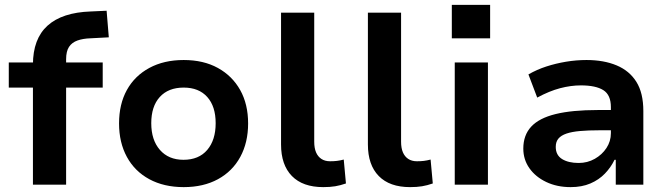

<svg xmlns="http://www.w3.org/2000/svg" viewBox="-20 -757 2736 787"><path d="M115 0V-398H16V-501H152L115 -463V-492Q115 -598 175 -652Q235 -706 352 -710L417 -713L426 -604L351 -600Q320 -599 297.5 -591Q275 -583 263 -565Q251 -547 251 -514V-494L232 -501H401V-398H251V0Z M733 10Q652 10 592 -22.5Q532 -55 500 -114Q468 -173 468 -251Q468 -330 500 -388Q532 -446 592 -478.5Q652 -511 733 -511Q814 -511 873 -478.5Q932 -446 964.5 -388Q997 -330 997 -251Q997 -173 965 -114Q933 -55 873.5 -22.5Q814 10 733 10ZM732 -102Q795 -102 829.5 -142.5Q864 -183 864 -252Q864 -321 829.5 -359.5Q795 -398 733 -398Q670 -398 635 -359.5Q600 -321 600 -252Q600 -183 635.5 -142.5Q671 -102 732 -102Z M1305 10Q1221 10 1176.5 -35.5Q1132 -81 1132 -165V-705H1268V-176Q1268 -150 1275.5 -132.5Q1283 -115 1297.5 -105.5Q1312 -96 1333 -96Q1348 -96 1361 -97.5Q1374 -99 1389 -103L1398 -5Q1375 3 1354 6.5Q1333 10 1305 10Z M1661 10Q1577 10 1532.5 -35.5Q1488 -81 1488 -165V-705H1624V-176Q1624 -150 1631.5 -132.5Q1639 -115 1653.5 -105.5Q1668 -96 1689 -96Q1704 -96 1717 -97.5Q1730 -99 1745 -103L1754 -5Q1731 3 1710 6.5Q1689 10 1661 10Z M1832 -600V-737H1989V-600ZM1844 0V-501H1980V0Z M2319 10Q2263 10 2219 -11Q2175 -32 2150 -67.5Q2125 -103 2125 -148Q2125 -203 2157.5 -238Q2190 -273 2257.5 -289.5Q2325 -306 2430 -306H2503V-223H2438Q2392 -223 2358 -220Q2324 -217 2302 -209.5Q2280 -202 2269 -189Q2258 -176 2258 -155Q2258 -121 2284 -105Q2310 -89 2352 -89Q2388 -89 2418 -106Q2448 -123 2466 -150.5Q2484 -178 2484 -211V-318Q2484 -368 2453 -387.5Q2422 -407 2361 -407Q2320 -407 2276 -395.5Q2232 -384 2182 -357L2146 -452Q2181 -472 2219.5 -484.5Q2258 -497 2300 -504Q2342 -511 2384 -511Q2455 -511 2507.5 -489Q2560 -467 2588.5 -421.5Q2617 -376 2617 -302V0H2504V-102H2499Q2484 -71 2459.5 -45.5Q2435 -20 2400 -5Q2365 10 2319 10Z"/></svg>

Font: Nunito Sans 7pt
Style: Bold
Weight: 700
Designer: Vernon Adams
Foundry: Vernon Adams
Version: Version 3.101;gftools[0.9.27]